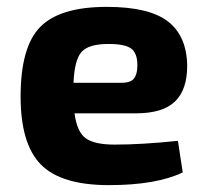

<svg xmlns="http://www.w3.org/2000/svg" viewBox="-20 -527 600 559"><path d="M375 -197H197Q204 -143 229.5 -124.5Q255 -106 314 -106Q393 -106 498 -117L512 -25Q435 12 297 12Q158 12 99 -48Q40 -108 40 -246Q40 -391 97.5 -449Q155 -507 291 -507Q414 -507 469 -464.5Q524 -422 525 -335Q525 -266 489.5 -231.5Q454 -197 375 -197ZM194 -286H334Q361 -286 370.5 -299Q380 -312 380 -337Q380 -372 362 -385.5Q344 -399 296 -399Q239 -399 218 -376.5Q197 -354 194 -286Z"/></svg>

Font: Exo 2.0
Style: Bold
Weight: 700
Designer: Natanael Gama
Version: Version 1.001;PS 001.001;hotconv 1.0.70;makeotf.lib2.5.58329